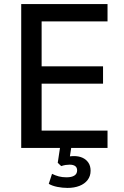

<svg xmlns="http://www.w3.org/2000/svg" viewBox="-20 -725 607 941"><path d="M84 0V-705H507V-620H184V-400H485V-315H184V-85H507V0ZM311 196Q286 196 261 191Q236 186 219 176L235 127Q251 135 268 139.5Q285 144 306 144Q331 144 344.5 135.5Q358 127 358 110Q358 96 348.5 89Q339 82 321 82Q312 82 302 83.5Q292 85 280 89L263 73L277 -20H332L320 58L294 48Q304 44 317 42Q330 40 343 40Q366 40 384 48Q402 56 413 72Q424 88 424 112Q424 138 409.5 157Q395 176 369.5 186Q344 196 311 196Z"/></svg>

Font: Nunito Sans 10pt SemiCondensed SemiBold
Style: Regular
Weight: 600
Width: 4
Designer: Vernon Adams
Foundry: Vernon Adams
Version: Version 3.101;gftools[0.9.27]